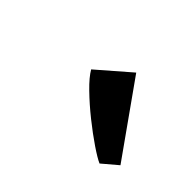

<svg xmlns="http://www.w3.org/2000/svg" viewBox="-55 -1037 551 551"><g transform="rotate(45 220.0 -761.5)"><path d="M364.5 -632Q349.5 -638.5 320 -658.5Q290.5 -678.5 257 -705.2Q223.5 -732 195.8 -759Q168 -786 156.5 -806L254.5 -891L410.5 -671Z"/></g></svg>

Font: Merriweather Black
Style: Italic
Weight: 900
Italic angle: -7.8°
Designer: Eben Sorkin
Foundry: Eben Sorkin
Version: Version 2.200;gftools[0.9.31]